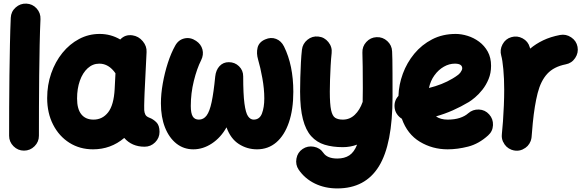

<svg xmlns="http://www.w3.org/2000/svg" viewBox="-20 -763 3269 1079"><path d="M127.9 -742.7Q162.6 -741.2 185.8 -715.6Q209 -689.9 207.5 -655.3Q204.6 -593.8 202.9 -511.5Q201.2 -429.2 200.2 -338.4Q199.2 -247.6 199 -159.7Q198.7 -71.8 198.7 0Q198.7 34.2 174.1 58.8Q149.4 83.5 114.7 83.5Q80.6 83.5 55.9 58.8Q31.2 34.2 31.2 0Q31.2 -72.3 31.5 -160.2Q31.7 -248 33 -339.6Q34.2 -431.2 35.9 -514.9Q37.6 -598.6 40.5 -663.1Q42 -697.8 67.9 -720.9Q93.8 -744.1 127.9 -742.7Z M792.5 61.5Q721.2 61.5 678.2 12.2Q602.5 76.2 502.9 76.2Q428.7 76.2 370.4 39.6Q312 2.9 278.6 -62.3Q245.1 -127.4 245.1 -211.9Q245.1 -285.6 267.8 -350.8Q290.5 -416 330.8 -465.8Q371.1 -515.6 424.6 -543.9Q478 -572.3 540 -572.3Q602.5 -572.3 655.8 -541Q683.1 -570.3 724.1 -564.5Q758.8 -559.6 782.2 -531.5Q805.7 -503.4 803.7 -470.2L792.5 -241.7Q792 -228 791.3 -208.3Q790.5 -188.5 790.3 -170.7Q790 -152.8 790.5 -143.6Q791.5 -129.9 796.9 -118.9Q802.2 -107.9 820.3 -101.1Q840.3 -93.8 858.4 -76.2Q876.5 -58.6 876.5 -22Q876.5 12.2 851.8 36.9Q827.1 61.5 792.5 61.5ZM505.4 -90.8Q555.7 -90.8 587.6 -131.6Q619.6 -172.4 624.5 -263.7Q624.5 -264.2 624.5 -265.1L628.9 -351.1Q591.3 -405.3 538.1 -405.3Q501 -405.3 472.7 -379.4Q444.3 -353.5 428.7 -309.1Q413.1 -264.6 413.1 -209.5Q413.1 -150.4 437 -120.6Q460.9 -90.8 505.4 -90.8Z M1082 -533.2Q1109.9 -514.6 1117.7 -484.9Q1125.5 -455.1 1110.4 -424.8Q1086.4 -377.4 1069.3 -308.1Q1052.2 -238.8 1052.2 -167.5Q1052.2 -127 1063 -108.9Q1073.7 -90.8 1097.7 -90.8Q1124 -90.8 1141.1 -113.8Q1158.2 -136.7 1169.4 -189.7Q1180.7 -242.7 1189.5 -333Q1193.4 -369.6 1213.9 -391.6Q1234.4 -413.6 1265.6 -413.6Q1299.8 -413.6 1323.2 -390.6Q1346.7 -367.7 1346.7 -334Q1346.7 -233.4 1353.8 -180.9Q1360.8 -128.4 1374 -109.6Q1387.2 -90.8 1405.3 -90.8Q1439 -90.8 1452.1 -125.2Q1465.3 -159.7 1465.3 -210Q1465.3 -263.7 1454.3 -324Q1443.4 -384.3 1430.7 -427.2Q1419.9 -463.4 1427.5 -494.9Q1435.1 -526.4 1470.2 -541.5Q1502.4 -555.7 1531.5 -544.4Q1560.5 -533.2 1576.2 -501.5Q1628.4 -396 1628.4 -247.1Q1628.4 -147.5 1603.5 -75Q1578.6 -2.4 1533 36.9Q1487.3 76.2 1424.3 76.2Q1368.7 76.2 1322.3 46.4Q1275.9 16.6 1252.9 -47.4Q1220.7 10.3 1170.9 43.2Q1121.1 76.2 1066.4 76.2Q1012.2 76.2 971.2 43.7Q930.2 11.2 907.2 -46.9Q884.3 -105 884.3 -182.1Q884.3 -234.9 894.8 -294.2Q905.3 -353.5 923.3 -409.4Q941.4 -465.3 964.8 -506.8Q982.9 -539.6 1016.6 -547.1Q1050.3 -554.7 1082 -533.2Z M1769 -557.6Q1803.2 -554.2 1825.4 -526.6Q1847.7 -499 1843.8 -464.8Q1840.3 -433.6 1838.1 -393.3Q1835.9 -353 1834.7 -314.5Q1833.5 -275.9 1833.5 -248.5Q1833.5 -177.2 1840.8 -143.8Q1848.1 -110.4 1864.3 -100.6Q1880.4 -90.8 1906.7 -90.8Q1945.3 -90.8 1973.6 -117.7Q2002 -144.5 2018.1 -190.4Q2019 -225.1 2019 -266.6Q2019 -336.9 2018.3 -387.7Q2017.6 -438.5 2016.6 -466.8Q2015.1 -501.5 2038.6 -527.1Q2062 -552.7 2096.2 -554.2Q2130.9 -555.7 2156.5 -532.2Q2182.1 -508.8 2183.6 -474.1Q2184.6 -455.1 2185.1 -426.8Q2185.5 -398.4 2185.8 -349.6Q2186 -300.8 2186 -219.7Q2186 47.4 2109.4 171.6Q2032.7 295.9 1875.5 295.9Q1806.2 295.9 1749.8 268.6Q1693.4 241.2 1658.7 190.9Q1639.6 162.6 1646 127.9Q1652.3 93.3 1680.7 74.2Q1709 55.2 1743.7 61.5Q1778.3 67.9 1797.4 96.2Q1819.3 127.9 1875.5 127.9Q1916 127.9 1943.1 110.1Q1970.2 92.3 1986.8 49.8Q1948.2 64 1906.7 64Q1849.1 64 1804.4 50.3Q1759.8 36.6 1729 2.4Q1698.2 -31.7 1682.4 -92.8Q1666.5 -153.8 1666.5 -248.5Q1666.5 -283.7 1667.7 -326.9Q1668.9 -370.1 1671.1 -411.9Q1673.3 -453.6 1676.8 -483.4Q1680.7 -517.6 1707.8 -539.6Q1734.9 -561.5 1769 -557.6Z M2723.1 -2Q2670.9 45.4 2611.1 60.8Q2551.3 76.2 2495.6 76.2Q2410.2 76.2 2339.6 33.7Q2269 -8.8 2238.3 -95.7Q2221.2 -106 2210 -123Q2198.7 -140.1 2197.3 -161.6Q2194.8 -197.8 2219.2 -224.1Q2221.2 -287.1 2243.9 -348.9Q2266.6 -410.6 2308.3 -461.2Q2350.1 -511.7 2408.7 -542Q2467.3 -572.3 2541 -572.3Q2573.2 -572.3 2607.9 -561.5Q2642.6 -550.8 2672.6 -528.6Q2702.6 -506.3 2721.2 -472.7Q2739.7 -439 2739.7 -393.1Q2739.7 -352.5 2725.8 -318.8Q2711.9 -285.2 2691.2 -259Q2670.4 -232.9 2649.7 -215.6Q2628.9 -198.2 2615.2 -189.9Q2570.3 -163.1 2524.4 -142.8Q2478.5 -122.6 2430.2 -108.9Q2455.6 -90.8 2495.6 -90.8Q2534.7 -90.8 2563.7 -100.3Q2592.8 -109.9 2610.8 -126Q2636.7 -148.9 2671.4 -147.5Q2706.1 -146 2729 -120.1Q2752 -94.7 2750.5 -59.8Q2749 -24.9 2723.1 -2ZM2536.1 -405.3Q2504.4 -405.3 2474.4 -388.2Q2444.3 -371.1 2421.9 -340.3Q2399.4 -309.6 2390.6 -268.6Q2465.8 -287.1 2522.9 -321.3Q2557.6 -341.8 2567.6 -355.7Q2577.6 -369.6 2577.6 -378.9Q2577.6 -405.3 2536.1 -405.3Z M2875.5 83.5Q2865.7 82.5 2856.4 79.1Q2856.4 79.1 2856 79.1Q2855.5 78.6 2854.5 78.6Q2821.8 65.9 2807.6 34.2Q2807.6 34.2 2807.1 34.2Q2807.1 33.7 2806.6 32.7Q2797.9 13.2 2800.3 -8.3Q2800.8 -11.2 2800.8 -14.6Q2802.2 -30.8 2803.7 -47.6Q2805.2 -64.5 2806.6 -81.1Q2809.6 -122.6 2811.5 -168.7Q2813.5 -214.8 2813.5 -259.8Q2813.5 -320.8 2808.6 -373.8Q2803.7 -426.8 2796.9 -450.2Q2787.6 -482.9 2804.2 -513.9Q2820.8 -544.9 2853.5 -554.2Q2886.2 -564 2917 -547.4Q2947.8 -530.8 2957 -498Q2958.5 -493.7 2959.5 -489.7Q2991.2 -516.6 3032.5 -536.4Q3073.7 -556.2 3127 -566.4Q3160.6 -572.8 3189.9 -553.2Q3219.2 -533.7 3225.6 -500Q3231.9 -466.3 3212.4 -437Q3192.9 -407.7 3159.2 -401.4Q3092.3 -388.2 3055.7 -348.4Q3019 -308.6 3001.5 -239.7Q2983.9 -170.9 2974.1 -71.3Q2971.2 -28.3 2967.3 8.3Q2966.3 18.1 2962.9 27.3Q2962.9 27.3 2962.9 27.8Q2962.4 28.3 2962.4 29.3Q2949.7 62 2918 76.2Q2918 76.2 2918 76.7Q2917.5 76.7 2916.5 77.1Q2897 85.9 2875.5 83.5Z"/></svg>

Font: Mikhak Black
Style: Regular
Weight: 900
Designer: Amin Abedi
Version: Version 3.3